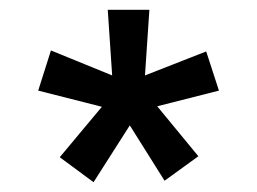

<svg xmlns="http://www.w3.org/2000/svg" viewBox="-20 -736 525 392"><path d="M245 -480 171 -364 102 -415 188 -518 58 -551 84 -633 209 -582 200 -716H285L276 -582L401 -631L427 -551L301 -519L385 -417L316 -367Z"/></svg>

Font: Oak Sans SemiBold
Style: Regular
Weight: 600
Designer: Erik Kennedy, Walven
Foundry: Erik Kennedy, Walven
Version: Version 1.000